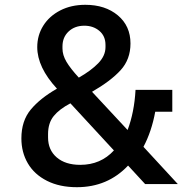

<svg xmlns="http://www.w3.org/2000/svg" viewBox="-20 -766 780 799"><path d="M69 -190Q69 -263 108 -310Q147 -357 217 -397Q135 -486 135 -570Q135 -619 160 -659Q185 -699 230.5 -722.5Q276 -746 335 -746Q418 -746 470.5 -702Q523 -658 523 -585Q523 -519 482 -474Q441 -429 363 -384L511 -225Q539 -299 544 -392H697V-301H626Q611 -219 577 -155L720 0H584L513 -77Q428 13 300 13Q228 13 175.5 -13.5Q123 -40 96 -86Q69 -132 69 -190ZM419 -570V-579Q419 -616 393.5 -637.5Q368 -659 331 -659Q291 -659 265.5 -635Q240 -611 240 -573V-564Q240 -537 256.5 -509Q273 -481 308 -443Q359 -472 389 -503Q419 -534 419 -570ZM454 -140 273 -336Q227 -312 203.5 -283Q180 -254 180 -208V-194Q180 -142 216 -111Q252 -80 314 -80Q399 -80 454 -140Z"/></svg>

Font: IBM Plex Sans JP Medium
Style: Regular
Weight: 500
Designer: Mike Abbink; Paul van der Laan; Pieter van Rosmalen; Wujin Sim; Yejin Wi; Jinhee Kim; Boomi Park; Yona Kim; Kichan Ma
Foundry: Sandoll Inc.
Version: Version 1.001